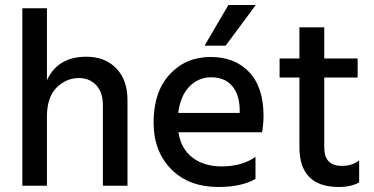

<svg xmlns="http://www.w3.org/2000/svg" viewBox="-20 -740 1490 765"><path d="M488 0H390V-320Q390 -372 363.5 -400.5Q337 -429 294 -429Q244 -429 205.5 -391Q167 -353 167 -275V0H69V-707H167V-420Q210 -514 324 -514Q398 -514 443 -468Q488 -422 488 -340Z M998 -27Q942 5 850 5Q732 5 662 -66Q592 -137 592 -252Q592 -374 656 -443.5Q720 -513 819 -513Q916 -513 973 -452.5Q1030 -392 1030 -278Q1030 -247 1024 -213H691Q701 -147 747 -112Q793 -77 863 -77Q944 -77 998 -115ZM821 -432Q771 -432 735 -395.5Q699 -359 690 -290H935V-308Q933 -365 904 -398.5Q875 -432 821 -432ZM879 -558H795L890 -720H999Z M1411 -13Q1378 5 1330 5Q1173 5 1173 -154V-431H1094V-507H1173V-631H1272V-507H1405V-431H1272V-152Q1272 -79 1342 -79Q1383 -79 1411 -101Z"/></svg>

Font: Hind Madurai Medium
Style: Regular
Weight: 500
Designer: Jyotish Sonowal
Foundry: Indian Type Foundry
Version: Version 1.001;PS 1.0;hotconv 1.0.86;makeotf.lib2.5.63406; tt